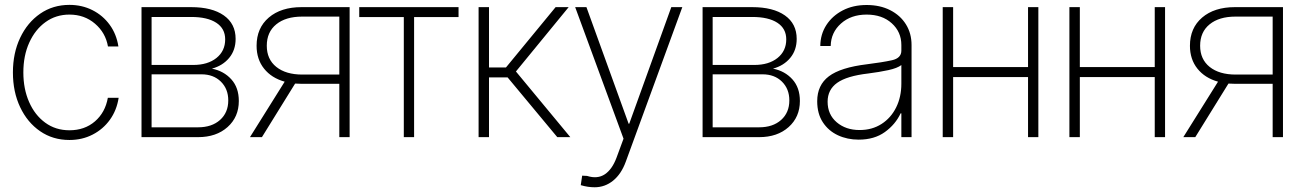

<svg xmlns="http://www.w3.org/2000/svg" viewBox="-20 -565 5370 791"><path d="M266.1 11.7Q197.8 11.7 145.3 -24.4Q92.8 -60.5 63 -123.5Q33.2 -186.5 33.2 -266.6Q33.2 -346.2 63 -409.2Q92.8 -472.2 145.3 -508.5Q197.8 -544.9 266.1 -544.9Q317.9 -544.9 360.8 -523.2Q403.8 -501.5 431.9 -462.9Q460 -424.3 467.8 -373.5H424.8Q415 -430.2 371.3 -467.5Q327.6 -504.9 266.1 -504.9Q210.4 -504.9 167.7 -474.1Q125 -443.4 100.6 -389.6Q76.2 -335.9 76.2 -266.6Q76.2 -198.7 99.9 -144.8Q123.5 -90.8 166.3 -59.6Q209 -28.3 266.1 -28.3Q328.6 -28.3 371.1 -64.9Q413.6 -101.6 424.3 -162.1H468.8Q460.9 -110.8 432.9 -71.8Q404.8 -32.7 361.6 -10.5Q318.4 11.7 266.1 11.7Z M563 0V-535.6H767.6Q853.5 -535.6 902.1 -501.5Q950.7 -467.3 950.7 -404.8Q950.7 -358.4 924.1 -326.4Q897.5 -294.4 853 -282.2Q901.9 -272.5 932.9 -238.3Q963.9 -204.1 963.9 -148.9Q963.9 -83 917.5 -41.5Q871.1 0 795.9 0ZM604.5 -40.5H795.9Q852.5 -40.5 886.5 -70.8Q920.4 -101.1 920.4 -151.4Q920.4 -198.7 889.9 -228.8Q859.4 -258.8 810.1 -258.8H604.5ZM604.5 -297.4H775.9Q835.9 -297.4 871.8 -326.2Q907.7 -355 907.7 -402.8Q907.7 -447.3 871.1 -471.2Q834.5 -495.1 767.6 -495.1H604.5Z M1420.4 0H1377.9V-219.7H1223.1Q1209 -219.7 1195.8 -220.7L1059.1 0H1009.8L1152.8 -228.5Q1098.6 -243.7 1067.9 -282.2Q1037.1 -320.8 1037.1 -376.5Q1037.1 -449.7 1087.4 -492.7Q1137.7 -535.6 1222.2 -535.6H1420.4ZM1377.9 -257.8V-496.6H1224.6Q1157.2 -496.6 1118.2 -464.8Q1079.1 -433.1 1079.1 -376.5Q1079.1 -320.8 1118.4 -289.3Q1157.7 -257.8 1225.6 -257.8Z M1643.6 0V-494.6H1460V-535.6H1869.1V-494.6H1686V0Z M1951.7 0V-535.6H1994.6V-287.1H2064.5L2269 -535.6H2322.8L2105.5 -270.5L2329.6 0H2275.9L2071.3 -246.1H1994.6V0Z M2429.7 206.5Q2401.4 206.5 2372.6 197.8L2378.4 158.7L2398.4 159.7Q2441.4 173.3 2471.7 153.1Q2502 132.8 2520 84.5L2548.8 6.3L2349.6 -535.6H2396L2569.8 -55.2H2572.3L2745.6 -535.6H2791L2558.1 101.1Q2539.6 151.9 2505.9 179.2Q2472.2 206.5 2429.7 206.5Z M2874.5 0V-535.6H3079.1Q3165 -535.6 3213.6 -501.5Q3262.2 -467.3 3262.2 -404.8Q3262.2 -358.4 3235.6 -326.4Q3209 -294.4 3164.6 -282.2Q3213.4 -272.5 3244.4 -238.3Q3275.4 -204.1 3275.4 -148.9Q3275.4 -83 3229 -41.5Q3182.6 0 3107.4 0ZM2916 -40.5H3107.4Q3164.1 -40.5 3198 -70.8Q3231.9 -101.1 3231.9 -151.4Q3231.9 -198.7 3201.4 -228.8Q3170.9 -258.8 3121.6 -258.8H2916ZM2916 -297.4H3087.4Q3147.5 -297.4 3183.3 -326.2Q3219.2 -355 3219.2 -402.8Q3219.2 -447.3 3182.6 -471.2Q3146 -495.1 3079.1 -495.1H2916Z M3517.6 10.3Q3470.7 10.3 3431.9 -7.8Q3393.1 -25.9 3369.9 -61.3Q3346.7 -96.7 3346.7 -147.9Q3346.7 -214.4 3394.8 -250.7Q3442.9 -287.1 3552.2 -300.3Q3614.7 -308.1 3654.1 -316.7Q3693.4 -325.2 3693.4 -356.4V-379.4Q3693.4 -433.6 3653.8 -469.2Q3614.3 -504.9 3550.3 -504.9Q3485.8 -504.9 3444.6 -468Q3403.3 -431.2 3402.3 -375.5H3359.4Q3359.9 -423.8 3384.5 -461.9Q3409.2 -500 3451.9 -522.2Q3494.6 -544.4 3550.3 -544.4Q3605.5 -544.4 3647.2 -523.2Q3689 -502 3712.2 -464.8Q3735.4 -427.7 3735.4 -379.4V0H3693.4V-98.1H3690.4Q3668.9 -52.2 3625.5 -21Q3582 10.3 3517.6 10.3ZM3521.5 -29.3Q3572.8 -29.3 3611.6 -54.2Q3650.4 -79.1 3671.9 -122.3Q3693.4 -165.5 3693.4 -220.7V-296.9Q3676.8 -284.2 3639.9 -276.1Q3603 -268.1 3556.6 -262.2Q3468.8 -252 3429.2 -223.9Q3389.6 -195.8 3389.6 -146Q3389.6 -93.3 3427 -61.3Q3464.4 -29.3 3521.5 -29.3Z M3906.7 -535.6V-288.6H4215.3V-535.6H4257.8V0H4215.3V-247.6H3906.7V0H3863.8V-535.6Z M4428.7 -535.6V-288.6H4737.3V-535.6H4779.8V0H4737.3V-247.6H4428.7V0H4385.7V-535.6Z M5265.6 0H5223.1V-219.7H5068.4Q5054.2 -219.7 5041 -220.7L4904.3 0H4855L4998 -228.5Q4943.8 -243.7 4913.1 -282.2Q4882.3 -320.8 4882.3 -376.5Q4882.3 -449.7 4932.6 -492.7Q4982.9 -535.6 5067.4 -535.6H5265.6ZM5223.1 -257.8V-496.6H5069.8Q5002.4 -496.6 4963.4 -464.8Q4924.3 -433.1 4924.3 -376.5Q4924.3 -320.8 4963.6 -289.3Q5002.9 -257.8 5070.8 -257.8Z"/></svg>

Font: Inter Display Extra Light
Style: Regular
Weight: 200
Designer: Rasmus Andersson
Foundry: rsms
Version: Version 4.000;git-4fc901f